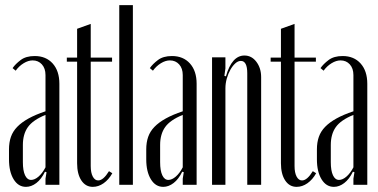

<svg xmlns="http://www.w3.org/2000/svg" viewBox="-20 -719 1472 747"><path d="M15 -138Q15 -165 22.5 -186.5Q30 -208 47 -225.5Q64 -243 91 -258Q118 -273 157 -286V-427Q157 -453 143 -468.5Q129 -484 107 -484Q90 -484 72 -473Q54 -462 41 -444L29 -454Q40 -470 60.5 -485.5Q81 -501 115 -501Q159 -501 185 -472Q211 -443 211 -393V0H157V-24L161 -49L155 -51Q141 -22 121.5 -7Q102 8 81 8Q51 8 33 -21.5Q15 -51 15 -99ZM101 -19Q115 -19 130 -32Q145 -45 157 -68V-272Q108 -252 88.5 -224.5Q69 -197 69 -155V-88Q69 -55 77.5 -37Q86 -19 101 -19Z M341 8Q313 8 296.5 -17Q280 -42 280 -84V-479H240V-495H280V-607L333 -626V-495H416V-479H333V-73Q333 -47 341 -32Q349 -17 362 -17Q382 -17 404 -53L417 -45Q403 -20 383 -6Q363 8 341 8Z M444 -699H497V0H444Z M549 -138Q549 -165 556.5 -186.5Q564 -208 581 -225.5Q598 -243 625 -258Q652 -273 691 -286V-427Q691 -453 677 -468.5Q663 -484 641 -484Q624 -484 606 -473Q588 -462 575 -444L563 -454Q574 -470 594.5 -485.5Q615 -501 649 -501Q693 -501 719 -472Q745 -443 745 -393V0H691V-24L695 -49L689 -51Q675 -22 655.5 -7Q636 8 615 8Q585 8 567 -21.5Q549 -51 549 -99ZM635 -19Q649 -19 664 -32Q679 -45 691 -68V-272Q642 -252 622.5 -224.5Q603 -197 603 -155V-88Q603 -55 611.5 -37Q620 -19 635 -19Z M859 -422Q882 -503 931 -503Q959 -503 977.5 -478.5Q996 -454 996 -419V0H942V-434Q942 -482 917 -482Q906 -482 895.5 -472.5Q885 -463 876.5 -448Q868 -433 862.5 -414Q857 -395 857 -375V0H805V-496H857V-453L853 -424Z M1134 8Q1106 8 1089.5 -17Q1073 -42 1073 -84V-479H1033V-495H1073V-607L1126 -626V-495H1209V-479H1126V-73Q1126 -47 1134 -32Q1142 -17 1155 -17Q1175 -17 1197 -53L1210 -45Q1196 -20 1176 -6Q1156 8 1134 8Z M1213 -138Q1213 -165 1220.5 -186.5Q1228 -208 1245 -225.5Q1262 -243 1289 -258Q1316 -273 1355 -286V-427Q1355 -453 1341 -468.5Q1327 -484 1305 -484Q1288 -484 1270 -473Q1252 -462 1239 -444L1227 -454Q1238 -470 1258.5 -485.5Q1279 -501 1313 -501Q1357 -501 1383 -472Q1409 -443 1409 -393V0H1355V-24L1359 -49L1353 -51Q1339 -22 1319.5 -7Q1300 8 1279 8Q1249 8 1231 -21.5Q1213 -51 1213 -99ZM1299 -19Q1313 -19 1328 -32Q1343 -45 1355 -68V-272Q1306 -252 1286.5 -224.5Q1267 -197 1267 -155V-88Q1267 -55 1275.5 -37Q1284 -19 1299 -19Z"/></svg>

Font: Moniqa Cond Heading
Style: Regular
Weight: 400
Width: 3
Designer: Rajesh Rajput
Foundry: Rajesh Rajput
Version: Version 1.000